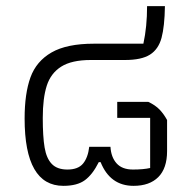

<svg xmlns="http://www.w3.org/2000/svg" viewBox="-20 -596 615 624"><path d="M60 -211Q60 -292 79 -344.5Q98 -397 147.5 -425.5Q197 -454 285 -454H446Q458 -509 458 -576H516Q515 -510 505 -473Q495 -436 467.5 -418.5Q440 -401 386 -401H275Q213 -401 179 -379.5Q145 -358 132 -317.5Q119 -277 119 -213Q119 -152 125 -116.5Q131 -81 148.5 -63Q166 -45 199 -45Q234 -45 250 -64.5Q266 -84 270 -119H339Q341 -85 359 -65Q377 -45 412 -45Q446 -45 468 -50V-213H361V-265H462Q485 -254 498.5 -240Q512 -226 523 -206V-105Q523 -49 494.5 -20.5Q466 8 414 8Q338 8 307 -69H301Q281 -29 256 -10.5Q231 8 186 8Q60 8 60 -211Z"/></svg>

Font: Athiti
Style: Regular
Weight: 400
Designer: CadsonDemak Team
Foundry: CadsonDemak
Version: Version 1.033